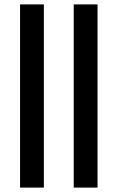

<svg xmlns="http://www.w3.org/2000/svg" viewBox="-20 -851 534 871"><path d="M71 0V-831H179V0ZM314.5 0V-831H422.5V0Z"/></svg>

Font: Merriweather 20pt Medium
Style: Regular
Weight: 500
Version: Version 2.100